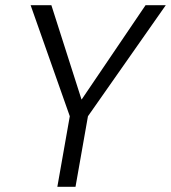

<svg xmlns="http://www.w3.org/2000/svg" viewBox="-20 -720 659 740"><path d="M201 0 249 -272 98 -700H178L294 -337H295L541 -700H619L319 -272L271 0Z"/></svg>

Font: DM Sans 28pt Light
Style: Italic
Weight: 300
Italic angle: -10°
Version: Version 4.004;gftools[0.9.30]